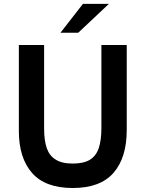

<svg xmlns="http://www.w3.org/2000/svg" viewBox="-20 -932 730 962"><path d="M344.5 10Q207 10 140.8 -65.2Q74.5 -140.5 74.5 -275.5V-706.5H201V-290Q201 -227 214.5 -189.2Q228 -151.5 258 -133Q289 -112.5 344.5 -112.5Q398.5 -112.5 429.8 -131.2Q461 -150 474.5 -189.2Q488 -228.5 488 -290V-706.5H615V-280.5Q615 -142 548.8 -66Q482.5 10 344.5 10ZM372 -768H283L395.5 -912.5H525.5Z"/></svg>

Font: Acari Sans
Style: Bold
Weight: 700
Designer: Alfredo Marco Pradil and Stefan Peev (font) & Cristiano Sobral (main changes)
Foundry: Alfredo Marco Pradil and Stefan Peev (font) & Cristiano Sobral (main changes)
Version: Version 1.063; ttfautohint (v1.8.3)